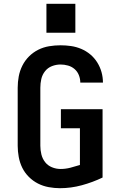

<svg xmlns="http://www.w3.org/2000/svg" viewBox="-20 -981 640 1009"><path d="M295 8Q266 8 236 2.5Q206 -3 179.5 -16.5Q153 -30 131.5 -51.5Q110 -73 97 -99.5Q84 -126 78.5 -156Q73 -186 73 -215V-520Q73 -550 78.5 -579.5Q84 -609 97.5 -636Q111 -663 132.5 -684.5Q154 -706 181 -719.5Q208 -733 238 -738Q268 -743 298 -743Q326 -743 353.5 -739Q381 -735 407 -724Q433 -713 454.5 -695Q476 -677 491 -653Q506 -629 513.5 -602Q521 -575 521 -547H402Q402 -567 394.5 -586Q387 -605 372 -618Q357 -631 337.5 -636.5Q318 -642 298 -642Q275 -642 253 -633.5Q231 -625 216.5 -606.5Q202 -588 197 -565.5Q192 -543 192 -520V-215Q192 -192 197.5 -169.5Q203 -147 217 -129Q231 -111 253 -102Q275 -93 298 -93Q324 -93 349.5 -99.5Q375 -106 400 -114V-307H300V-407H519V-48Q467 -23 410 -7.5Q353 8 295 8ZM376 -809H224V-961H376Z"/></svg>

Font: Iosevka SS04 Extended
Style: Bold
Weight: 700
Width: 7
Monospace: yes
Designer: Belleve Invis
Foundry: Belleve Invis
Version: Version 19.0.0; ttfautohint (v1.8.4)